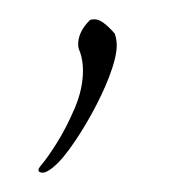

<svg xmlns="http://www.w3.org/2000/svg" viewBox="-20 -69 178 199"><path d="M30 108Q25 111 21.5 109.5Q18 108 22 103Q29 95 39 79Q49 63 57.5 43Q66 23 66 4Q66 -6 63 -15Q62 -17 61.5 -19Q61 -21 61 -23Q61 -36 73 -48Q74 -49 78 -49Q83 -49 89 -44Q95 -39 99 -34Q101 -28 101 -22Q101 -10 93 11Q86 29 75 49Q64 69 52 85.5Q40 102 30 108Z"/></svg>

Font: Inspiration
Style: Regular
Weight: 400
Designer: Robert E. Leuschke
Foundry: Robert E. Leuschke
Version: Version 2.010; ttfautohint (v1.8.3)